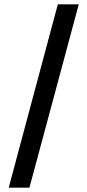

<svg xmlns="http://www.w3.org/2000/svg" viewBox="-20 -780 401 880"><path d="M341 -760 115 80H20L245 -760Z"/></svg>

Font: Gully ECD Medium
Style: Regular
Weight: 500
Width: 2
Designer: jaikishan Patel
Foundry: MagicType
Version: Version 1.000;Glyphs 3.2 (3242)